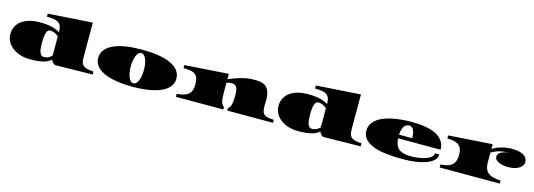

<svg xmlns="http://www.w3.org/2000/svg" viewBox="11 -1745 7744 2783"><g transform="rotate(15 3882.5 -353.0)"><path d="M424.8 22Q313.5 22 230.2 -16.1Q147 -54.2 101.1 -117.2Q55.2 -180.2 55.2 -254.9Q55.2 -326.2 84 -378.7Q112.8 -431.2 163.6 -465.3Q214.4 -499.5 280.8 -516.4Q347.2 -533.2 421.9 -533.2Q498 -533.2 553.5 -525.4Q608.9 -517.6 651.1 -502.4Q693.4 -487.3 728.5 -465.3V-476.6Q728.5 -571.8 675.8 -606.4Q648.4 -624.5 605.7 -631.3Q563 -638.2 502.4 -638.2V-683.6L1167.5 -727.5V-228.5Q1167.5 -212.9 1168 -198.5Q1168.5 -184.1 1169.4 -171.4Q1173.3 -119.1 1197.8 -91.8Q1234.9 -49.3 1358.9 -44.9V1Q1307.6 1 1235.8 2Q1164.1 2.9 1070.8 4.9Q978 6.8 913.1 7.8Q848.1 8.8 807.6 8.8Q786.1 8.8 766.6 -11.5Q747.1 -31.7 737.3 -57.1Q719.2 -40.5 694.6 -26.1Q669.9 -11.7 633.8 -1Q597.2 9.8 546.1 15.9Q495.1 22 424.8 22ZM609.4 -61.5Q647.5 -61.5 679.2 -77.4Q710.9 -93.3 728.5 -120.1V-402.3Q695.8 -432.1 662.6 -444.3Q629.4 -456.5 603.5 -456.5Q564.5 -456.5 547.4 -407.2Q529.8 -358.4 529.8 -256.8Q529.8 -211.4 533.4 -175.3Q537.1 -139.2 546.4 -113.8Q565.4 -61.5 609.4 -61.5Z M1961.4 22Q1785.6 22 1653.6 -8.3Q1521.5 -38.6 1448.2 -100.1Q1375 -161.6 1375 -255.4Q1375 -326.2 1417.2 -378.9Q1459.5 -431.6 1536.6 -465.8Q1613.8 -500.5 1721.7 -517.1Q1829.6 -533.7 1961.4 -533.7Q2092.8 -533.7 2201.2 -517.1Q2309.6 -500.5 2386.2 -465.8Q2463.4 -431.6 2505.4 -378.9Q2547.4 -326.2 2547.4 -255.4Q2547.4 -185.1 2505.4 -133.1Q2463.4 -81.1 2386.2 -46.4Q2309.6 -12.2 2201.2 4.9Q2092.8 22 1961.4 22ZM1961.4 -29.3Q1984.4 -29.3 2002.7 -47.6Q2021 -65.9 2034.2 -97.2Q2060.5 -160.6 2060.5 -255.4Q2060.5 -351.1 2034.2 -415Q2021 -446.3 2002.7 -464.8Q1984.4 -483.4 1961.4 -483.4Q1938 -483.4 1919.7 -464.8Q1901.4 -446.3 1888.7 -415Q1875.5 -383.8 1868.7 -342.5Q1861.8 -301.3 1861.8 -255.4Q1861.8 -210 1868.7 -168.9Q1875.5 -127.9 1888.7 -97.2Q1901.4 -65.9 1919.7 -47.6Q1938 -29.3 1961.4 -29.3Z M2608.4 0V-45.9Q2729.5 -50.8 2782.7 -99.1Q2810.1 -123.5 2822.3 -159.2Q2834.5 -194.8 2834.5 -242.7Q2834.5 -322.3 2811.8 -362.3Q2789.1 -402.3 2739.5 -416.3Q2689.9 -430.2 2608.4 -430.2V-476.1L3263.7 -520V-439.5Q3351.6 -478.5 3448.2 -505.9Q3544.9 -533.2 3647.9 -533.2Q3688 -533.2 3729 -528.1Q3770 -522.9 3807.1 -499.5Q3830.6 -484.4 3848.1 -458.5Q3865.2 -432.1 3875.5 -393.1Q3885.7 -354 3885.7 -298.8L3884.8 -261.2Q3883.3 -241.7 3883.3 -218.8Q3883.3 -175.8 3887.7 -143.3Q3892.1 -110.8 3910.2 -89.4Q3927.7 -67.9 3964.4 -56.9Q4001 -45.9 4065.4 -45.9V0H3378.9V-37.1Q3410.6 -57.6 3422.9 -106Q3435.1 -154.3 3435.1 -238.3Q3435.1 -311 3422.1 -345.5Q3409.2 -379.9 3387 -390.1Q3364.7 -400.4 3337.4 -400.4Q3320.3 -400.4 3301.5 -396.7Q3282.7 -393.1 3263.7 -386.7V-229.5Q3263.7 -144 3276.1 -100.8Q3288.6 -57.6 3319.8 -37.1V0Z M4448.2 22Q4336.9 22 4253.7 -16.1Q4170.4 -54.2 4124.5 -117.2Q4078.6 -180.2 4078.6 -254.9Q4078.6 -326.2 4107.4 -378.7Q4136.2 -431.2 4187 -465.3Q4237.8 -499.5 4304.2 -516.4Q4370.6 -533.2 4445.3 -533.2Q4521.5 -533.2 4576.9 -525.4Q4632.3 -517.6 4674.6 -502.4Q4716.8 -487.3 4752 -465.3V-476.6Q4752 -571.8 4699.2 -606.4Q4671.9 -624.5 4629.2 -631.3Q4586.4 -638.2 4525.9 -638.2V-683.6L5190.9 -727.5V-228.5Q5190.9 -212.9 5191.4 -198.5Q5191.9 -184.1 5192.9 -171.4Q5196.8 -119.1 5221.2 -91.8Q5258.3 -49.3 5382.3 -44.9V1Q5331.1 1 5259.3 2Q5187.5 2.9 5094.2 4.9Q5001.5 6.8 4936.5 7.8Q4871.6 8.8 4831.1 8.8Q4809.6 8.8 4790 -11.5Q4770.5 -31.7 4760.7 -57.1Q4742.7 -40.5 4718 -26.1Q4693.4 -11.7 4657.2 -1Q4620.6 9.8 4569.6 15.9Q4518.6 22 4448.2 22ZM4632.8 -61.5Q4670.9 -61.5 4702.6 -77.4Q4734.4 -93.3 4752 -120.1V-402.3Q4719.2 -432.1 4686 -444.3Q4652.8 -456.5 4627 -456.5Q4587.9 -456.5 4570.8 -407.2Q4553.2 -358.4 4553.2 -256.8Q4553.2 -211.4 4556.9 -175.3Q4560.5 -139.2 4569.8 -113.8Q4588.9 -61.5 4632.8 -61.5Z M6019 22Q5878.9 22 5764.9 8.3Q5650.9 -5.4 5570.3 -36.6Q5489.7 -67.9 5445.8 -118.4Q5401.9 -168.9 5401.9 -243.2Q5401.9 -315.9 5447.8 -371.3Q5493.7 -426.8 5575.2 -462.4Q5630.4 -486.8 5697.3 -502Q5764.2 -517.6 5842.3 -525.4Q5920.4 -533.2 6006.3 -533.2Q6121.1 -533.2 6214.4 -517.1Q6307.6 -501 6374 -467.3Q6439.9 -433.1 6476.1 -379.9Q6512.2 -326.7 6512.2 -252.4H5875.5Q5882.3 -140.1 5939.9 -94.2Q5997.6 -48.3 6119.6 -48.3Q6178.7 -48.3 6235.8 -56.9Q6293 -65.4 6340.3 -82Q6388.2 -98.1 6418.2 -123.5Q6448.2 -148.9 6448.2 -181.2H6512.2Q6512.2 -127.4 6469.7 -88.6Q6427.2 -49.8 6358.9 -25.9Q6290 -2 6202.1 10Q6114.3 22 6019 22ZM5875 -307.1H6072.8Q6072.8 -351.6 6065.7 -383.1Q6058.6 -414.6 6046.9 -434.6Q6034.7 -454.6 6018.1 -464.1Q6001.5 -473.6 5982.4 -473.6Q5961.4 -473.6 5942.6 -464.1Q5923.8 -454.6 5909.7 -434.6Q5895 -414.1 5886 -382.6Q5877 -351.1 5875 -307.1Z M6565.9 0V-45.9Q6653.3 -49.3 6702.6 -74Q6752 -98.6 6772 -143.3Q6792 -188 6792 -251.5Q6792 -349.1 6739.5 -392.1Q6687 -435.1 6565.9 -435.1V-481L7221.2 -524.9V-452.6Q7276.4 -491.2 7355.5 -512.2Q7434.6 -533.2 7511.2 -533.2Q7571.8 -533.2 7616 -522.9Q7660.2 -512.7 7689.5 -494.1Q7746.1 -457 7746.1 -391.1Q7746.1 -340.8 7689 -303.2Q7661.1 -285.2 7620.4 -273.7Q7579.6 -262.2 7527.3 -262.2Q7433.6 -262.2 7376 -290.5Q7318.8 -317.9 7318.8 -363.3Q7318.8 -398.4 7345.5 -420.9Q7372.1 -443.4 7412.1 -454.6Q7452.1 -465.8 7492.2 -466.3Q7403.8 -466.3 7342 -450.4Q7280.3 -434.6 7221.2 -398.4V-255.9Q7221.2 -186 7244.1 -140.9Q7267.1 -95.7 7321.3 -72.8Q7375.5 -49.8 7468.8 -45.9V0Z"/></g></svg>

Font: Asset
Style: Regular
Weight: 400
Version: Version 1.003; ttfautohint (v1.8.4.7-5d5b)